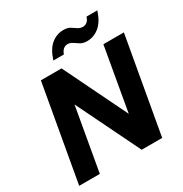

<svg xmlns="http://www.w3.org/2000/svg" viewBox="-203 -1061 1162 1216"><g transform="rotate(-30 378.0 -452.5)"><path d="M25 0 149 -700H300L525 -238L606 -700H756L632 0H482L257 -461L176 0ZM280 -769Q303 -841 342.5 -873Q382 -905 431 -905Q461 -905 479.5 -893.5Q498 -882 514 -871Q530 -860 550 -860Q567 -860 580.5 -871Q594 -882 601 -905H680Q657 -833 617 -800.5Q577 -768 528 -768Q499 -768 480 -779.5Q461 -791 445 -802.5Q429 -814 409 -814Q392 -814 378.5 -803Q365 -792 357 -769Z"/></g></svg>

Font: DM Sans 11pt Black
Style: Italic
Weight: 900
Italic angle: -10°
Version: Version 4.004;gftools[0.9.30]